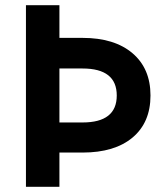

<svg xmlns="http://www.w3.org/2000/svg" viewBox="-20 -720 633 740"><path d="M209 -456V-248H298Q430 -248 430 -352Q430 -456 298 -456ZM80 -700H209V-574H298Q421 -574 490.5 -515Q560 -456 560 -352Q560 -248 491 -190Q422 -132 298 -132H209V0H80Z"/></svg>

Font: Renner*
Style: Semi
Weight: 600
Version: Version 003.000 ; ttfautohint (v0.97) -l 8 -r 50 -G 200 -x 1